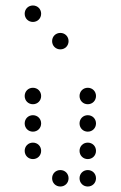

<svg xmlns="http://www.w3.org/2000/svg" viewBox="-20 -700 440 700"><path d="M100 -620C117 -620 130 -633 130 -650C130 -667 117 -680 100 -680C83 -680 70 -667 70 -650C70 -633 83 -620 100 -620ZM200 -520C217 -520 230 -533 230 -550C230 -567 217 -580 200 -580C183 -580 170 -567 170 -550C170 -533 183 -520 200 -520ZM100 -320C117 -320 130 -333 130 -350C130 -367 117 -380 100 -380C83 -380 70 -367 70 -350C70 -333 83 -320 100 -320ZM300 -320C317 -320 330 -333 330 -350C330 -367 317 -380 300 -380C283 -380 270 -367 270 -350C270 -333 283 -320 300 -320ZM100 -220C117 -220 130 -233 130 -250C130 -267 117 -280 100 -280C83 -280 70 -267 70 -250C70 -233 83 -220 100 -220ZM300 -220C317 -220 330 -233 330 -250C330 -267 317 -280 300 -280C283 -280 270 -267 270 -250C270 -233 283 -220 300 -220ZM100 -120C117 -120 130 -133 130 -150C130 -167 117 -180 100 -180C83 -180 70 -167 70 -150C70 -133 83 -120 100 -120ZM300 -120C317 -120 330 -133 330 -150C330 -167 317 -180 300 -180C283 -180 270 -167 270 -150C270 -133 283 -120 300 -120ZM200 -20C217 -20 230 -33 230 -50C230 -67 217 -80 200 -80C183 -80 170 -67 170 -50C170 -33 183 -20 200 -20ZM300 -20C317 -20 330 -33 330 -50C330 -67 317 -80 300 -80C283 -80 270 -67 270 -50C270 -33 283 -20 300 -20Z"/></svg>

Font: TINY 5x3 60
Style: Regular
Weight: 150
Designer: Jack Halten Fahnestock
Foundry: Velvetyne Type Foundry
Version: Version 1.002;hotconv 1.0.109;makeotfexe 2.5.65596